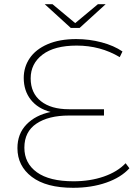

<svg xmlns="http://www.w3.org/2000/svg" viewBox="-20 -890 659 914"><path d="M596 -89Q556 -45 485.5 -20.5Q415 4 328 4Q200 4 131.5 -48Q63 -100 63 -185Q63 -253 106 -297.5Q149 -342 221 -357Q160 -373 126.5 -415.5Q93 -458 93 -519Q93 -571 121.5 -613Q150 -655 206.5 -679.5Q263 -704 343 -704Q405 -704 463.5 -688.5Q522 -673 563 -645L550 -618Q458 -673 345 -673Q239 -673 182.5 -630Q126 -587 126 -517Q126 -447 174.5 -408.5Q223 -370 308 -370H475V-340H308Q211 -340 153.5 -301.5Q96 -263 96 -187Q96 -113 155.5 -70Q215 -27 330 -27Q409 -27 474 -49.5Q539 -72 578 -113ZM483 -870 359 -757H317L193 -870H230L338 -780L446 -870Z"/></svg>

Font: Montserrat Alternates ExLight
Style: Regular
Weight: 275
Designer: Julieta Ulanovsky
Foundry: Julieta Ulanovsky
Version: Version 7.200